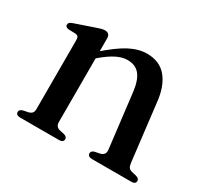

<svg xmlns="http://www.w3.org/2000/svg" viewBox="-106 -622 814 768"><g transform="rotate(30 301.0 -238.0)"><path d="M204.5 -448.5V-63.5Q204.5 -51 209.2 -44.8Q214 -38.5 223.5 -35.5L246.5 -30.5Q261 -26 261 -15.5Q261 0 240.5 0H61.5Q51.5 0 46.5 -4Q41.5 -8 41.5 -15Q41.5 -20.5 45.2 -24.2Q49 -28 57 -30.5L82 -35.5Q91.5 -38.5 96.2 -44.5Q101 -50.5 101 -63V-381Q101 -391.5 97.5 -396Q94 -400.5 86 -401.5L51.5 -402.5Q44 -404 40.8 -407.2Q37.5 -410.5 37.5 -415.5Q37.5 -421.5 41.2 -425.2Q45 -429 55 -432.5L142.5 -462.5Q156.5 -467.5 165.5 -469.8Q174.5 -472 181.5 -472Q193 -472 198.8 -465.8Q204.5 -459.5 204.5 -448.5ZM191 -344.5 173.5 -362 194.5 -380.5Q252.5 -432 294 -453.8Q335.5 -475.5 374 -475.5Q432.5 -475.5 464.8 -436.8Q497 -398 504.5 -331L536 -65.5Q537.5 -52 542.2 -45Q547 -38 557.5 -35.5L579 -30.5Q587 -28 590.8 -24.2Q594.5 -20.5 594.5 -15Q594.5 -8 589.8 -4Q585 0 574.5 0H394Q373 0 373 -15.5Q373 -26 387 -30.5L412 -35.5Q422.5 -38.5 427.8 -45.5Q433 -52.5 431.5 -65.5L401.5 -316Q395.5 -365.5 376 -390Q356.5 -414.5 319 -414.5Q295.5 -414.5 269.2 -401.5Q243 -388.5 212 -362.5Z"/></g></svg>

Font: Fraunces 36pt
Style: Regular
Weight: 400
Version: Version 1.000;[b76b70a41]